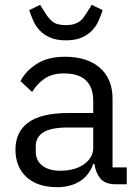

<svg xmlns="http://www.w3.org/2000/svg" viewBox="-20 -763 574 795"><path d="M460 0Q415 0 395.5 -24Q376 -48 371 -84H366Q349 -36 310 -12Q271 12 217 12Q135 12 89.5 -30Q44 -72 44 -144Q44 -217 97.5 -256Q151 -295 264 -295H366V-346Q366 -401 336 -430Q306 -459 244 -459Q197 -459 165.5 -438Q134 -417 113 -382L65 -427Q86 -469 132 -498.5Q178 -528 248 -528Q342 -528 394 -482Q446 -436 446 -354V-70H505V0ZM230 -56Q260 -56 285 -63Q310 -70 328 -83Q346 -96 356 -113Q366 -130 366 -150V-235H260Q191 -235 159.5 -215Q128 -195 128 -157V-136Q128 -98 155.5 -77Q183 -56 230 -56ZM253 -596Q213 -596 186.5 -608Q160 -620 143.5 -638Q127 -656 117.5 -678Q108 -700 101 -721L146 -743L167 -710Q180 -688 197.5 -673.5Q215 -659 253 -659Q272 -659 285.5 -663Q299 -667 308.5 -673.5Q318 -680 325 -689.5Q332 -699 339 -710L360 -743L405 -721Q398 -700 388.5 -678Q379 -656 362.5 -638Q346 -620 319.5 -608Q293 -596 253 -596Z"/></svg>

Font: IBM Plex Sans
Style: Regular
Weight: 400
Designer: Mike Abbink, Paul van der Laan, Pieter van Rosmalen
Foundry: Bold Monday
Version: Version 3.005